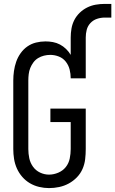

<svg xmlns="http://www.w3.org/2000/svg" viewBox="-20 -955 590 983"><path d="M231 8Q206 8 180.5 2Q155 -4 133 -17Q111 -30 94 -49.5Q77 -69 66.5 -92.5Q56 -116 52 -141.5Q48 -167 48 -192V-543Q48 -567 51.5 -591.5Q55 -616 63 -639Q71 -662 85.5 -682.5Q100 -703 120 -717Q140 -731 164 -737Q188 -743 213 -743Q232 -743 251 -739.5Q270 -736 287 -727Q304 -718 318 -704.5Q332 -691 342 -674V-763Q342 -786 346 -809Q350 -832 360.5 -852.5Q371 -873 388 -889.5Q405 -906 426 -916.5Q447 -927 470 -931Q493 -935 516 -935H550V-865H516Q496 -865 476.5 -858.5Q457 -852 443 -837Q429 -822 424 -802.5Q419 -783 419 -763V-554H342Q342 -577 336.5 -599Q331 -621 317 -639Q303 -657 281.5 -665.5Q260 -674 237 -674Q221 -674 205 -670Q189 -666 175 -657.5Q161 -649 151 -635.5Q141 -622 135 -607Q129 -592 127 -575.5Q125 -559 125 -543V-192Q125 -168 130 -144.5Q135 -121 149 -101.5Q163 -82 185 -71.5Q207 -61 231 -61Q255 -61 278.5 -71Q302 -81 317 -100Q332 -119 337 -143.5Q342 -168 342 -192V-330H238V-399H419V-192Q419 -166 416 -140Q413 -114 402.5 -90Q392 -66 373.5 -47Q355 -28 332 -15.5Q309 -3 283 2.5Q257 8 231 8Z"/></svg>

Font: Iosevka QP
Style: Regular
Weight: 400
Designer: Belleve Invis
Foundry: Belleve Invis
Version: Version 20.0.0; ttfautohint (v1.8.4)